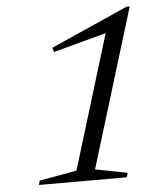

<svg xmlns="http://www.w3.org/2000/svg" viewBox="-51 -733 661 778"><g transform="rotate(-5 280.0 -344.0)"><path d="M232.5 -44.5 412 -632 430 -597.5 184 -531.5 178.5 -549 492.5 -688.5H505.5L308 -43L439 -17.5L433 0H76L81 -17.5Z"/></g></svg>

Font: Newsreader 28pt
Style: Italic
Weight: 400
Italic angle: -17°
Version: Version 1.003